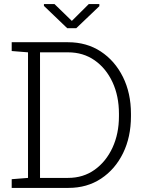

<svg xmlns="http://www.w3.org/2000/svg" viewBox="-20 -917 710 937"><path d="M37.1 0V-42.5L116.7 -48.8V-661.6L37.1 -668V-710.9H116.7H312Q402.8 -710.9 471.7 -665.8Q540.5 -620.6 579.8 -541.7Q619.1 -462.9 619.1 -361.3V-349.6Q619.1 -248.5 580.6 -169.7Q542 -90.8 473.4 -45.4Q404.8 0 314.5 0ZM175.3 -48.8H312Q386.2 -48.8 441.9 -88.6Q497.6 -128.4 529.1 -196.5Q560.5 -264.6 560.5 -349.6V-362.3Q560.5 -448.2 529.1 -515.9Q497.6 -583.5 441.9 -622.6Q386.2 -661.6 312 -661.6H175.3ZM464.8 -897V-886.8L352.1 -779.3H308.1L194.4 -888.2V-897H246.1L330.6 -815L413.1 -897Z"/></svg>

Font: Roboto Slab LO Light
Style: Regular
Weight: 300
Designer: Google
Version: Version 2.000